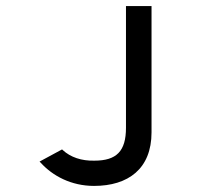

<svg xmlns="http://www.w3.org/2000/svg" viewBox="-20 -600 646 631"><path d="M394 -180C394 -103 363 -72 290 -72C248 -71 212 -83 186 -107L184 -109L110 -69L114 -65C153 -22 214 11 289 11C401 11 478 -45 478 -165V-580H394Z"/></svg>

Font: Charger Monospace
Style: Regular
Weight: 400
Designer: Jasper
Foundry: Cannot Into Space Fonts
Version: Version 0.980